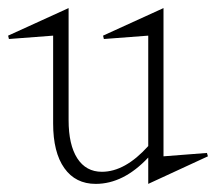

<svg xmlns="http://www.w3.org/2000/svg" viewBox="-42 -433 532 473"><path d="M-22 -345.2 127 -413.1V-137.2Q127 -76.2 148.4 -43Q169.9 -9.8 209 -9.8Q266.1 -9.8 323.2 -73.2V-345.2L213.9 -336.9L211.9 -345.2L360.8 -413.1V-47.9L467.8 -56.2L470.2 -47.9L323.2 20V-44.9Q262.2 20 193.8 20Q144 20 116.5 -18.8Q88.9 -57.6 88.9 -128.9V-345.2L-20 -336.9Z"/></svg>

Font: Halibut Cnd Thin
Style: Regular
Weight: 250
Width: 3
Designer: Matteo Maggi
Foundry: Collletttivo
Version: Version 3.080 | FøM Fix